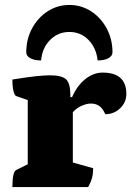

<svg xmlns="http://www.w3.org/2000/svg" viewBox="-20 -755 530 775"><path d="M30 0Q30 -62 46 -69L92 -92V-351L46 -367Q39 -369 34.5 -387Q30 -405 30 -434Q92 -444 126 -447.5Q160 -451 182 -451Q230 -451 247 -434.5Q264 -418 264 -372V-363H271Q291 -409 324 -435.5Q357 -462 394 -462Q490 -462 490 -376Q490 -342 465 -318Q440 -294 405 -294Q395 -317 381 -327Q367 -337 347 -337Q330 -337 309.5 -328Q289 -319 274 -302V-99L356 -76Q356 -54 351.5 -37Q347 -20 336 0ZM260 -735Q308 -735 347.5 -709.5Q387 -684 410.5 -640.5Q434 -597 434 -544Q434 -529 417.5 -520Q401 -511 374 -511Q369 -561 337.5 -593.5Q306 -626 260 -626Q214 -626 182 -593.5Q150 -561 146 -511Q119 -511 102.5 -520Q86 -529 86 -544Q86 -597 109.5 -640.5Q133 -684 172.5 -709.5Q212 -735 260 -735Z"/></svg>

Font: Petrona Black
Style: Regular
Weight: 900
Designer: Ringo R. Seeber
Foundry: Ringo R. Seeber
Version: Version 2.001; ttfautohint (v1.8.3)